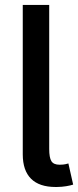

<svg xmlns="http://www.w3.org/2000/svg" viewBox="-20 -747 314 771"><path d="M207.7 3.9H203.5Q137.8 3.9 104.6 -29.3Q71.4 -62.5 71.4 -127.1V-727.3H177.6V-149.1Q177.6 -114 186.4 -99.8Q195.3 -85.6 218.8 -85.6H221.2Q235.1 -85.9 242 -87.5Q248.9 -89.1 254.6 -90.6L273.8 -5.7Q262.8 -2.1 245.9 0.7Q229 3.6 207.7 3.9Z"/></svg>

Font: Linik Sans Medium
Style: Regular
Weight: 500
Designer: Rasmus Andersson (font), Cristiano Sobral (main changes)
Foundry: rsms
Version: Version 3.018;June 1, 2022;FontCreator 14.0.0.2814 64-bit; t